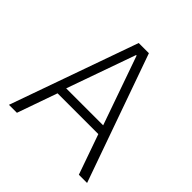

<svg xmlns="http://www.w3.org/2000/svg" viewBox="-191 -886 1039 1039"><g transform="rotate(45 328.0 -366.5)"><path d="M90 0H29L289 -733H367L627 0H564L483 -230H171ZM325 -677 185 -282H468L329 -677Z"/></g></svg>

Font: IBM Plex Sans JP Light
Style: Regular
Weight: 300
Designer: Mike Abbink; Paul van der Laan; Pieter van Rosmalen; Wujin Sim; Yejin Wi; Jinhee Kim; Boomi Park; Yona Kim; Kichan Ma
Foundry: Sandoll Inc.
Version: Version 1.002